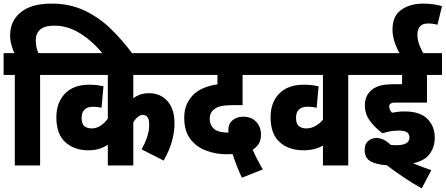

<svg xmlns="http://www.w3.org/2000/svg" viewBox="-20 -916 2467 1063"><path d="M62 -501H0V-622H59Q50 -644 43 -668.5Q36 -693 36 -721Q36 -800 95 -848Q154 -896 265 -896Q368 -896 449.5 -857Q531 -818 596.5 -753.5Q662 -689 716 -615H552Q493 -688 424 -731Q355 -774 281 -774Q227 -774 202.5 -752.5Q178 -731 178 -693Q178 -672 182 -654.5Q186 -637 193 -622H277V-501H202V0H62Z M986 -501H718V-372Q737 -386 758 -393Q779 -400 805 -400Q868 -400 907 -356.5Q946 -313 946 -234Q946 -185 932 -134Q918 -83 886 -27L764 -89Q782 -121 794 -156Q806 -191 806 -226Q806 -255 796.5 -267.5Q787 -280 772 -280Q757 -280 743 -268.5Q729 -257 718 -239V0H577V-115Q553 -99 527.5 -91.5Q502 -84 468 -84Q391 -84 341.5 -129Q292 -174 292 -266Q292 -348 339.5 -397.5Q387 -447 474 -447Q517 -447 553 -438L542 -319Q521 -325 494 -325Q465 -325 448.5 -309.5Q432 -294 432 -265Q432 -228 448.5 -216.5Q465 -205 486 -205Q515 -205 537 -220Q559 -235 577 -259V-501H264V-622H986Z M1319 68Q1303 33 1290 -0.5Q1277 -34 1268 -63Q1250 -62 1235 -62Q1175 -62 1121.5 -82Q1068 -102 1034 -146Q1000 -190 1000 -264Q1000 -310 1015.5 -342Q1031 -374 1056 -397Q1104 -438 1184 -449V-501H973V-622H1464V-501H1323V-334H1273Q1230 -334 1206 -329Q1182 -324 1166 -311Q1141 -292 1141 -259Q1141 -224 1164.5 -203Q1188 -182 1242 -182Q1243 -182 1245 -182Q1244 -188 1244 -193Q1244 -232 1268.5 -251Q1293 -270 1326 -270Q1373 -270 1399 -241Q1425 -212 1425 -171Q1425 -138 1411.5 -118.5Q1398 -99 1379 -87Q1402 -34 1435 22Z M1983 -501H1908V0H1768V-110Q1723 -84 1661 -84Q1578 -84 1528 -129.5Q1478 -175 1478 -267Q1478 -349 1526 -398Q1574 -447 1662 -447Q1707 -447 1744 -438L1733 -319Q1722 -322 1710 -323.5Q1698 -325 1683 -325Q1619 -325 1619 -264Q1619 -229 1635.5 -217Q1652 -205 1674 -205Q1703 -205 1726.5 -218.5Q1750 -232 1768 -253V-501H1451V-622H1983Z M2188 -193Q2141 -193 2098 -178Q2059 -206 2029.5 -245Q2000 -284 2000 -332Q2000 -385 2035 -416Q2053 -432 2082 -441Q2111 -450 2169 -450H2206V-501H1970V-622H2427V-501H2344V-348H2173Q2159 -348 2152.5 -346.5Q2146 -345 2141 -341Q2135 -337 2135 -326Q2135 -316 2139 -308Q2143 -300 2150 -292Q2166 -295 2183 -297Q2200 -299 2221 -299Q2305 -299 2346 -258Q2387 -217 2387 -154Q2387 -103 2359.5 -64.5Q2332 -26 2267 -12Q2323 11 2368 26L2315 127Q2264 99 2215.5 66Q2167 33 2121 -1Q2064 -5 2031.5 -23Q1999 -41 1999 -86Q1999 -119 2018.5 -135.5Q2038 -152 2064 -152Q2105 -152 2143 -114Q2157 -112 2171 -112Q2212 -112 2229.5 -123Q2247 -134 2247 -155Q2247 -173 2234 -183Q2221 -193 2188 -193ZM2196 -615Q2178 -644 2165.5 -680.5Q2153 -717 2153 -752Q2153 -827 2201.5 -861.5Q2250 -896 2322 -896Q2355 -896 2381.5 -892Q2408 -888 2427 -882L2402 -779Q2377 -786 2350 -786Q2319 -786 2305 -769.5Q2291 -753 2291 -725Q2291 -695 2302 -666.5Q2313 -638 2327 -615Z"/></svg>

Font: Noto Sans Condensed ExtraBold
Style: Regular
Weight: 800
Width: 3
Designer: Monotype Design Team
Foundry: Monotype Imaging Inc.
Version: Version 2.013; ttfautohint (v1.8.4.7-5d5b)